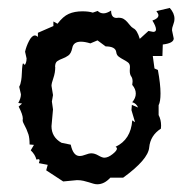

<svg xmlns="http://www.w3.org/2000/svg" viewBox="-20 -478 484 497"><path d="M231.9 -1Q226.6 -1 221.2 -2.7Q215.8 -4.4 209.5 -6.3Q203.1 -8.3 195.8 -10Q188.5 -11.7 179.2 -11.7L143.6 -8.3L99.6 -37.1L103.5 -51.3L80.6 -55.7L82.5 -62.5Q82.5 -65.9 79.1 -65.9L74.2 -64.9Q71.3 -77.6 59.6 -88.9L67.9 -103L56.6 -104Q56.6 -120.1 53.7 -129.9Q49.3 -143.6 41.5 -157.7Q38.6 -162.6 38.6 -167L39.1 -170.9Q39.1 -181.2 28.3 -202.1L37.1 -210L27.3 -211.4Q34.2 -224.1 34.2 -233.9L29.8 -252.9Q29.8 -254.4 30.8 -255.6Q31.7 -256.8 32.7 -260.3Q33.7 -263.7 34.9 -270.3Q36.1 -276.9 36.6 -289.6Q37.6 -314 40 -314L43.9 -310.1Q44.9 -310.1 46.9 -314.9Q48.8 -319.8 48.8 -326.7L44.9 -344.2Q47.9 -357.9 55.2 -372.1Q62.5 -386.2 70.3 -386.2Q74.2 -386.2 78.1 -382.3V-393.1L118.2 -410.6V-422.4L128.9 -416.5Q143.1 -435.5 158 -442.1Q172.9 -448.7 193.4 -448.7Q210 -448.7 220.2 -445.3L232.9 -449.7Q239.3 -443.4 248 -443.4Q256.3 -443.4 267.6 -450.7Q267.6 -431.6 281.7 -431.6L286.6 -432.1Q294.9 -432.1 300 -429Q305.2 -425.8 309.1 -421.4Q313 -417 316.7 -412.4Q320.3 -407.7 325.2 -404.8Q335 -400.4 341.8 -377.4L364.3 -397.9L376.5 -395.5Q383.8 -395.5 383.8 -401.9Q383.8 -409.7 374.5 -424.8Q390.1 -430.2 390.1 -438.5Q390.1 -442.4 384.8 -449.2L419.4 -457.5Q431.6 -443.8 431.6 -429.7Q431.6 -421.9 428.5 -414.3Q425.3 -406.7 425.3 -399.4L429.7 -378.4Q429.7 -366.2 401.4 -362.8L400.4 -333H375.5L379.9 -300.8L388.7 -296.9Q395.5 -259.8 395.5 -236.3Q395.5 -214.8 390.6 -205.6V-180.2Q397 -168 397 -152.8L396.5 -145Q369.1 -127.4 366.2 -96.2Q363.3 -64.9 298.8 -18.1H265.6Q250 -1 231.9 -1ZM250 -69.8Q259.8 -69.8 271.2 -78.9Q282.7 -87.9 282.7 -93.3Q282.7 -96.2 279.3 -98.1Q318.8 -116.7 322.3 -166.5L329.6 -161.6L320.3 -192.9L321.3 -206.5L337.4 -199.7Q333 -210.4 322.3 -213.4Q331.5 -224.1 331.5 -235.8Q331.5 -247.6 322.3 -258.3L323.2 -267.1Q323.2 -275.4 319.6 -280.3Q315.9 -285.2 315.9 -294.9L316.4 -304.7Q316.4 -312.5 311.3 -316.4Q306.2 -320.3 299.6 -323.7Q293 -327.1 287.4 -331.3Q281.7 -335.4 280.8 -343.8Q278.3 -357.9 253.4 -357.9L232.4 -373.5L213.9 -365.7Q199.7 -370.1 189.5 -370.1Q169.9 -370.1 167 -353.5Q164.1 -339.4 156.7 -334.2Q149.4 -329.1 141.8 -326.4Q134.3 -323.7 128.4 -319.8Q122.6 -315.9 122.6 -304.7L123 -304.2Q123 -290 118.2 -276.1Q113.3 -262.2 113.3 -255.9L117.2 -231.9L114.3 -215.3L117.2 -194.8L113.3 -151.4Q113.3 -123 139.2 -108.4L163.1 -103.5Q169.4 -74.2 186 -74.2Q192.9 -74.2 201.4 -77.6Q210 -81.1 216.8 -81.1Q225.1 -81.1 234.9 -75.4Q244.6 -69.8 250 -69.8Z"/></svg>

Font: Truetypewriter PolyglOTT
Style: Regular
Weight: 400
Designer: Sergey Beatoff a.k.a. Sam_T
Version: Version 3.76